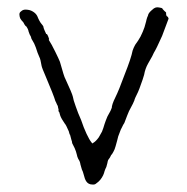

<svg xmlns="http://www.w3.org/2000/svg" viewBox="-20 -487 507 521"><path d="M130.9 -211.9Q129.9 -211.9 129.9 -213.9Q126 -227.5 104.5 -278.3Q93.8 -302.7 92.8 -308.6Q89.8 -327.1 86.9 -332Q85 -336.9 82 -343.8Q80.1 -350.6 77.1 -358.4Q72.3 -371.1 69.3 -375Q66.4 -379.9 65.4 -381.8Q64.5 -387.7 60.5 -393.6Q58.6 -398.4 57.6 -401.4Q56.6 -408.2 50.8 -416H49.8Q48.8 -418 46.9 -419.9Q44.9 -422.9 43.9 -425.8H43V-426.8Q38.1 -431.6 35.2 -436.5V-435.5Q35.2 -436.5 35.2 -436.5Q33.2 -440.4 32.7 -446.8Q32.2 -453.1 37.1 -456.1Q42 -460.9 48.8 -460.9Q60.5 -460.9 68.4 -456.1Q77.1 -451.2 81.1 -443.4Q86.9 -428.7 92.8 -421.9Q95.7 -418.9 97.7 -415Q97.7 -412.1 100.6 -405.3L105.5 -394.5H107.4Q109.4 -391.6 111.3 -386.7L113.3 -380.9L112.3 -378.9L115.2 -374Q118.2 -370.1 129.9 -346.7Q139.6 -327.1 142.6 -319.3Q154.3 -277.3 157.2 -273.4Q175.8 -233.4 177.7 -224.6Q178.7 -216.8 185.5 -198.2Q191.4 -180.7 200.2 -161.1Q207 -140.6 214.8 -124Q222.7 -107.4 227.5 -101.6L230.5 -97.7L233.4 -99.6Q240.2 -103.5 248 -114.3Q253.9 -124 256.8 -129.9Q260.7 -139.6 263.7 -150.4Q266.6 -159.2 271.5 -170.9Q282.2 -189.5 282.2 -192.4L283.2 -193.4Q283.2 -203.1 293 -222.7Q302.7 -242.2 318.4 -285.2Q335.9 -329.1 339.8 -349.6Q341.8 -355.5 342.8 -357.4Q344.7 -360.4 346.7 -365.2Q355.5 -377 361.3 -387.7Q368.2 -401.4 372.1 -413.1Q375 -422.9 377 -430.7V-431.6Q378.9 -439.5 381.8 -445.3V-446.3Q383.8 -453.1 393.6 -460.9Q401.4 -468.8 411.1 -466.8Q418.9 -465.8 420.9 -463.9V-462.9Q426.8 -456.1 429.7 -454.1L430.7 -453.1V-450.2Q430.7 -442.4 435.5 -441.4L437.5 -436.5Q423.8 -400.4 419.9 -389.6Q404.3 -354.5 397.5 -343.8Q396.5 -339.8 381.8 -314.5Q374 -300.8 371.1 -284.2Q367.2 -270.5 362.3 -257.8Q358.4 -246.1 354.5 -237.3Q344.7 -217.8 344.7 -214.8Q343.8 -210.9 330.1 -185.5Q326.2 -176.8 317.4 -153.3Q314.5 -149.4 310.5 -140.6Q307.6 -135.7 305.7 -129.9Q299.8 -116.2 297.9 -105.5Q293 -86.9 291 -82Q288.1 -75.2 283.2 -67.4H282.2L278.3 -59.6Q276.4 -56.6 273.4 -52.7Q271.5 -46.9 271.5 -44.9L268.6 -34.2Q265.6 -28.3 263.7 -22.5Q262.7 -17.6 259.8 -11.2Q256.8 -4.9 252 1Q247.1 6.8 241.2 10.7Q237.3 14.6 230.5 13.7Q219.7 13.7 213.9 4.9Q210 -1 207 -13.7Q205.1 -21.5 202.1 -27.3Q200.2 -33.2 198.2 -41Q197.3 -48.8 192.4 -55.7Q189.5 -61.5 188.5 -67.4Q186.5 -76.2 182.6 -85Q176.8 -96.7 175.8 -98.6Q175.8 -102.5 173.8 -107.4L169.9 -122.1H168.9Q168 -127 167 -128.9V-129.9Q159.2 -148.4 155.3 -152.3Q146.5 -165 143.6 -172.9Q142.6 -177.7 141.6 -179.7V-180.7L140.6 -182.6Q138.7 -184.6 138.7 -186.5Q139.6 -190.4 137.7 -194.3Q137.7 -196.3 137.2 -197.8Q136.7 -199.2 136.2 -200.7Q135.7 -202.1 134.8 -203.1ZM252 1Q252 1 252 2ZM92.8 -421.9Q93.8 -421.9 93.8 -421.9Z"/></svg>

Font: ToneOZ-Zhuyin-Tsuipita-TC
Style: Regular
Weight: 400
Designer: ÂÆ£ÂøóÂáåJeffrey Xuan(jeffreyx@gmail.com, ToneOZ.com) ÈòøÂù§(cjkFonts)
Foundry: ToneOZ
Version: Version 0.240710